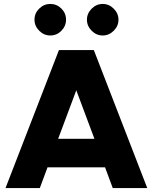

<svg xmlns="http://www.w3.org/2000/svg" viewBox="-20 -954 775 974"><path d="M513 -105H221L182 0H8L279 -700H456L727 0H552ZM459 -250 367 -496 275 -250ZM421 -854Q421 -886 445 -910Q469 -934 501 -934Q533 -934 557 -910Q581 -886 581 -854Q581 -822 557 -798Q533 -774 501 -774Q469 -774 445 -798Q421 -822 421 -854ZM235 -934Q268 -934 291.5 -910.5Q315 -887 315 -854Q315 -822 291.5 -798Q268 -774 235 -774Q203 -774 179 -798Q155 -822 155 -854Q155 -887 179 -910.5Q203 -934 235 -934Z"/></svg>

Font: Oak Sans ExtraBold
Style: Regular
Weight: 800
Designer: Erik Kennedy, Walven
Foundry: Erik Kennedy, Walven
Version: Version 1.000